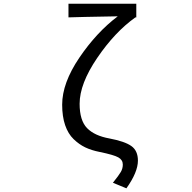

<svg xmlns="http://www.w3.org/2000/svg" viewBox="-20 -816 1040 1042"><path d="M666 206.1 592.8 175.8Q625 135.7 635.7 117.2Q646.5 98.6 646.5 77.1Q646.5 51.8 622.1 38.1Q597.7 24.4 521.5 8.8Q476.6 0 442.9 -16.1Q409.2 -32.2 379.4 -61Q349.6 -89.8 333.5 -136.7Q317.4 -183.6 317.4 -248Q317.4 -365.2 410.6 -502.9Q503.9 -640.6 619.1 -727.5Q396.5 -723.6 351.6 -721.7V-795.9H719.7V-721.7H714.8Q603.5 -642.6 507.8 -502Q412.1 -361.3 412.1 -252.9Q412.1 -162.1 452.6 -120.6Q493.2 -79.1 574.2 -64.5Q657.2 -48.8 692.9 -23.4Q728.5 2 728.5 55.7Q728.5 118.2 666 206.1Z"/></svg>

Font: GenEi Gothic M Regular
Style: Regular
Weight: 400
Designer: o_tamon (Modified); [Source Han Sans]
Ryoko NISHIZUKA  (kana & ideographs); Paul D. Hunt (Latin, Greek & Cyrillic); Wenl
Version: Version 1.1a;Original Version 1.004